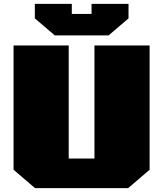

<svg xmlns="http://www.w3.org/2000/svg" viewBox="-20 -972 843 992"><path d="M263 -789 160 -877V-952H351V-900H453V-952H644V-877L541 -789ZM161 0 50 -95V-737H335V-153H468V-737H753V-95L642 0Z"/></svg>

Font: Tomorrow ExtraBold
Style: Regular
Weight: 800
Designer: Tony de Marco, Monica Rizzolli
Foundry: Just in Type
Version: Version 2.002